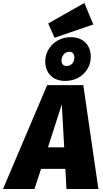

<svg xmlns="http://www.w3.org/2000/svg" viewBox="-83 -1266 692 1286"><path d="M542 -1102 482 -1246 240 -1109 282 -1013ZM353 -724C460 -724 525 -803 525 -885C525 -961 478 -1017 391 -1017C287 -1017 220 -936 220 -856C220 -780 267 -724 353 -724ZM381 -919C402 -919 415 -906 415 -880C415 -851 397 -824 363 -824C343 -824 329 -835 329 -861C329 -887 347 -919 381 -919ZM362 0H576L475 -696H233L-63 0H148L192 -135H355ZM238 -279 331 -567 347 -279Z"/></svg>

Font: Fira Sans Heavy
Style: Italic
Weight: 900
Italic angle: -8°
Designer: bBox Type GmbH & Carrois Corporate GbR & Edenspiekermann AG
Foundry: bBox Type GmbH & Carrois Corporate GbR & Edenspiekermann AG
Version: Version 4.301;PS 004.301;hotconv 1.0.88;makeotf.lib2.5.64775